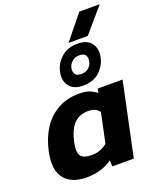

<svg xmlns="http://www.w3.org/2000/svg" viewBox="-171 -1053 960 1165"><g transform="rotate(-20 308.5 -470.5)"><path d="M359 -795 485 -951H617L483 -795ZM354 -521Q293 -521 266 -557.5Q239 -594 250 -646Q261 -699 302 -735.5Q343 -772 407 -772Q470 -772 496.5 -735.5Q523 -699 512 -646Q501 -594 461 -557.5Q421 -521 354 -521ZM369 -591Q397 -591 415.5 -607Q434 -623 438 -646Q443 -669 434 -685.5Q425 -702 392 -702Q366 -702 347 -685.5Q328 -669 323 -646Q319 -623 328.5 -607Q338 -591 369 -591ZM185 10Q87 10 42 -47Q-3 -104 21 -218Q38 -297 76 -356.5Q114 -416 173.5 -450Q233 -484 312 -484Q353 -484 378 -474.5Q403 -465 425 -447L430 -474H591L491 0H352L351 -40Q281 10 185 10ZM262 -107Q315 -107 360 -143L400 -333Q380 -366 329 -366Q272 -366 237 -330.5Q202 -295 185 -218Q172 -155 189.5 -131Q207 -107 262 -107Z"/></g></svg>

Font: Kanit SemiBold
Style: Italic
Weight: 600
Italic angle: -12°
Designer: Katatrad Team
Foundry: CadsonDemak
Version: Version 2.000; ttfautohint (v1.8.3)